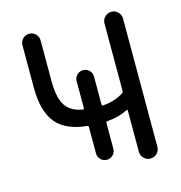

<svg xmlns="http://www.w3.org/2000/svg" viewBox="-108 -852 873 928"><g transform="rotate(-15 328.0 -388.0)"><path d="M283.2 -244.1Q283.2 -251 276.4 -252Q173.8 -261.7 125 -318.4Q75.2 -377 75.2 -497.1V-709Q75.2 -728.5 88.4 -741.7Q101.6 -754.9 120.6 -754.9Q139.6 -754.9 152.8 -741.7Q166 -728.5 166 -709V-505.9Q166 -419.9 193.4 -380.9Q218.8 -343.8 276.4 -334Q283.2 -333 283.2 -339.8V-474.6Q283.2 -492.2 295.9 -504.9Q308.6 -517.6 326.7 -517.6Q344.7 -517.6 357.4 -504.9Q370.1 -492.2 370.1 -474.6V-335.9Q370.1 -328.1 377 -328.1Q435.5 -332 479.5 -360.4Q485.4 -364.3 485.4 -371.1V-709Q485.4 -727.5 499 -741.2Q512.7 -754.9 531.7 -754.9Q550.8 -754.9 564.5 -741.2Q578.1 -727.5 578.1 -709V-66.4Q578.1 -47.9 564.5 -34.2Q550.8 -20.5 531.7 -20.5Q512.7 -20.5 499 -34.2Q485.4 -47.9 485.4 -66.4V-273.4Q485.4 -275.4 483.4 -276.4Q481.4 -277.3 478.5 -276.4Q437.5 -253.9 377 -249Q370.1 -249 370.1 -242.2V-113.3Q370.1 -94.7 357.4 -82Q344.7 -69.3 326.7 -69.3Q308.6 -69.3 295.9 -82Q283.2 -94.7 283.2 -113.3Z"/></g></svg>

Font: Gen Jyuu Gothic Regular
Style: Regular
Weight: 400
Designer: [Source Han Sans]
Ryoko NISHIZUKA  (kana & ideographs); Paul D. Hunt (Latin, Greek & Cyrillic); Wenlong ZHANG  (bopomofo
Version: Version 1.002.20150607